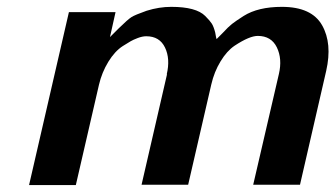

<svg xmlns="http://www.w3.org/2000/svg" viewBox="-20 -534 970 555"><path d="M462.9 -319.8 461.9 -318.8Q472.7 -363.8 457 -396.5Q441.4 -429.2 402.8 -429.2Q391.6 -429.2 378.2 -424.1Q364.7 -418.9 357.7 -414.8Q350.6 -410.6 335 -400.9Q312 -386.2 293.2 -355.5Q274.4 -324.7 266.1 -289.1L199.2 1H64L179.2 -499H314L297.9 -426.8L323.2 -452.1Q349.6 -478 360.1 -484.6Q370.6 -491.2 403.8 -502.9Q439.9 -514.2 475.1 -514.2Q546.9 -514.2 573.2 -487.8Q586.9 -474.1 592.3 -465.6Q597.7 -457 602.1 -439.9Q605 -422.9 606 -420.9L624 -439Q640.1 -456.5 650.4 -464.6Q660.6 -472.7 684.1 -487.8Q726.1 -514.2 794.9 -514.2Q880.9 -514.2 911.1 -460.9Q940.9 -408.2 922.9 -329.1L847.2 0H711.9L786.1 -319.8Q796.4 -363.8 780.3 -397Q764.2 -430.2 725.1 -430.2Q701.2 -430.2 658.2 -401.9Q635.7 -386.7 617.4 -356.4Q599.1 -326.2 590.8 -290L523.9 0H389.2Z"/></svg>

Font: Perun
Style: Bold Italic
Weight: 700
Italic angle: -12°
Foundry: Copyright (c) Stefan Peev, Context Ltd, 2016
Version: Version 001.000